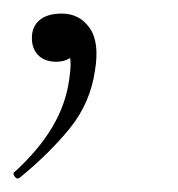

<svg xmlns="http://www.w3.org/2000/svg" viewBox="-21 -83 263 283"><path d="M8 179Q4 182 0.5 177Q-3 172 1 170Q36 138 56 104.5Q76 71 81 34Q85 9 81 -3.5Q77 -16 69 -20L96 -27Q97 -10 87 -1Q77 8 62 8Q45 8 35.5 -1.5Q26 -11 26 -27Q26 -44 37.5 -53.5Q49 -63 70 -63Q96 -63 111 -42Q126 -21 119 21Q112 69 82 106Q52 143 8 179Z"/></svg>

Font: Cormorant Garamond Light Light
Style: Italic
Weight: 300
Italic angle: -10°
Version: Version 4.001